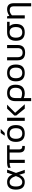

<svg xmlns="http://www.w3.org/2000/svg" viewBox="2302 -3040 924 5569"><g transform="rotate(-90 2764.5 -256.0)"><path d="M48.8 -256.3Q48.8 -512.7 268.6 -512.7Q430.2 -512.7 485.4 -354.5L538.1 -512.7H629.4L532.7 -254.9L622.6 0H529.8L478 -161.1Q416.5 0 268.6 0Q49.8 0 48.8 -256.3ZM268.6 -73.2Q383.3 -73.2 441.9 -258.3Q383.3 -439.5 268.6 -439.5Q139.2 -439.5 139.2 -258.3Q139.2 -73.2 268.6 -73.2Z M680.7 -483.4Q749 -512.7 822.3 -512.7H1335V-439.5H1215.3V-156.2Q1215.3 -72.8 1300.8 -72.8Q1308.1 -72.8 1315.4 -73.2V0Q1295.4 2.4 1277.3 2.4Q1125 2.4 1125 -156.2V-439.5H912.6V0.5H822.3V-439.5Q749 -439.5 680.7 -410.2Z M1676.8 -73.2Q1830.6 -73.2 1830.6 -258.3Q1830.6 -439.5 1676.8 -439.5Q1522.9 -439.5 1522.9 -258.3Q1522.9 -73.2 1676.8 -73.2ZM1432.6 -256.3Q1432.6 -512.7 1676.8 -512.7Q1920.9 -512.7 1920.9 -256.3Q1920.9 -0.5 1676.8 -0.5Q1433.6 -0.5 1432.6 -256.3ZM1691.4 -698.2H1808.1L1691.4 -581.5H1611.3Z M2512.2 -512.7 2277.3 -279.8 2523.9 0H2398.4L2196.8 -248V-302.7L2397.9 -512.7ZM2133.3 -512.7V0H2043V-512.7Z M2704.6 -109.4Q2757.8 -78.1 2833 -78.1Q3002.4 -78.1 3002.4 -268.6Q3002.4 -437.5 2848.6 -437.5Q2704.6 -437.5 2704.6 -268.6ZM2849.6 -512.7Q3091.3 -512.7 3091.3 -268.6Q3091.3 0 2833.5 0Q2762.2 0 2704.6 -29.3V185.5H2614.3V-268.6Q2614.3 -512.7 2849.6 -512.7Z M3433.1 -73.2Q3586.9 -73.2 3586.9 -258.3Q3586.9 -439.5 3433.1 -439.5Q3279.3 -439.5 3279.3 -258.3Q3279.3 -73.2 3433.1 -73.2ZM3189 -256.3Q3189 -512.7 3433.1 -512.7Q3677.2 -512.7 3677.2 -256.3Q3677.2 -0.5 3433.1 -0.5Q3189.9 -0.5 3189 -256.3Z M3799.3 -209V-512.7H3889.6V-209Q3889.6 -63.5 4021.5 -63.5Q4153.3 -63.5 4153.3 -209V-512.7H4243.7V-209Q4243.7 9.8 4021.5 9.8Q3799.3 9.8 3799.3 -209Z M4609.9 -73.2Q4763.7 -73.2 4763.7 -258.3Q4763.7 -439.5 4614.7 -439.5Q4456.1 -439.5 4456.1 -258.3Q4456.1 -73.2 4609.9 -73.2ZM4365.7 -256.3Q4365.7 -512.7 4614.7 -512.7H4916V-439.5H4788.6Q4854 -376.5 4854 -256.3Q4854 -0.5 4609.9 -0.5Q4366.7 -0.5 4365.7 -256.3Z M5013.7 0V-512.7H5074.7L5090.8 -447.3Q5184.1 -512.7 5278.3 -512.7Q5455.6 -512.7 5455.6 -321.8V185.5H5365.2V-323.2Q5365.2 -437.5 5251.5 -437.5Q5173.8 -437.5 5104 -372.6V0Z"/></g></svg>

Font: Voltera
Style: Regular
Weight: 400
Designer: Bernd Montag
Version: Version 1.301